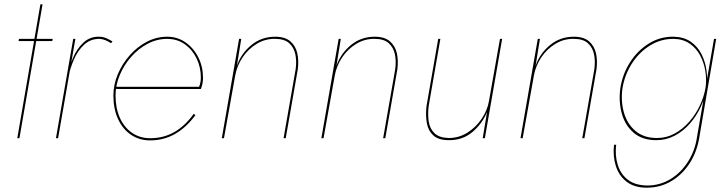

<svg xmlns="http://www.w3.org/2000/svg" viewBox="-20 -640 3361 889"><path d="M224 -460 222 -450H66L68 -460ZM177 -620 70 0H60L167 -620Z M249 0H239L319 -460H329ZM494 -440Q482 -448 469 -453.5Q456 -459 442 -460Q400 -461 370 -433.5Q340 -406 322 -364Q304 -322 296 -281H291Q299 -327 317.5 -371Q336 -415 367 -443.5Q398 -472 443 -470Q459 -469 473.5 -462.5Q488 -456 501 -448Z M675 10Q625 10 586.5 -16Q548 -42 526.5 -89Q505 -136 505 -197Q505 -248 525.5 -296.5Q546 -345 581 -384.5Q616 -424 660.5 -447Q705 -470 754 -470Q802 -470 839.5 -443.5Q877 -417 898.5 -374Q920 -331 920 -279Q920 -267 917.5 -253.5Q915 -240 910 -228H518V-238H905L898 -229Q902 -237 906 -250.5Q910 -264 910 -280Q910 -329 890 -370Q870 -411 835 -435.5Q800 -460 754 -460Q707 -460 664 -437.5Q621 -415 587.5 -377Q554 -339 534.5 -292.5Q515 -246 515 -197Q515 -139 535 -94.5Q555 -50 591.5 -25Q628 0 675 0Q737 0 787 -28.5Q837 -57 877 -113L885 -107Q842 -49 790 -19.5Q738 10 675 10Z M1349 -320Q1354 -357 1347.5 -388.5Q1341 -420 1319 -440Q1297 -460 1254 -460Q1208 -461 1168.5 -437Q1129 -413 1103 -374Q1077 -335 1069 -290L1017 0H1007L1087 -460H1097L1077 -336Q1097 -393 1144 -431.5Q1191 -470 1254 -470Q1300 -470 1324.5 -448.5Q1349 -427 1356.5 -393.5Q1364 -360 1359 -320L1303 0H1293Z M1810 -320Q1815 -357 1808.5 -388.5Q1802 -420 1780 -440Q1758 -460 1715 -460Q1669 -461 1629.5 -437Q1590 -413 1564 -374Q1538 -335 1530 -290L1478 0H1468L1548 -460H1558L1538 -336Q1558 -393 1605 -431.5Q1652 -470 1715 -470Q1761 -470 1785.5 -448.5Q1810 -427 1817.5 -393.5Q1825 -360 1820 -320L1764 0H1754Z M1965 -150Q1960 -112 1965 -78Q1970 -44 1992 -23Q2014 -2 2058 -1Q2105 -1 2144.5 -26Q2184 -51 2210.5 -90.5Q2237 -130 2244 -172L2295 -460H2305L2225 0H2215L2235 -121Q2212 -66 2166.5 -28Q2121 10 2057 9Q2010 9 1986 -13.5Q1962 -36 1956 -72Q1950 -108 1955 -150L2009 -460H2019Z M2732 -320Q2737 -357 2730.5 -388.5Q2724 -420 2702 -440Q2680 -460 2637 -460Q2591 -461 2551.5 -437Q2512 -413 2486 -374Q2460 -335 2452 -290L2400 0H2390L2470 -460H2480L2460 -336Q2480 -393 2527 -431.5Q2574 -470 2637 -470Q2683 -470 2707.5 -448.5Q2732 -427 2739.5 -393.5Q2747 -360 2742 -320L2686 0H2676Z M2833 30Q2827 81 2840.5 124Q2854 167 2887.5 192.5Q2921 218 2976 219Q3035 219 3084 189.5Q3133 160 3166 108Q3199 56 3208 -10L3286 -460H3296L3219 -10Q3209 59 3175 113Q3141 167 3089.5 198Q3038 229 2975 229Q2917 229 2881.5 201.5Q2846 174 2831.5 128.5Q2817 83 2823 30ZM2852 -230Q2862 -296 2896.5 -350.5Q2931 -405 2983.5 -438Q3036 -471 3099 -470Q3146 -469 3178 -447Q3210 -425 3228 -389.5Q3246 -354 3251.5 -312Q3257 -270 3251 -230Q3244 -187 3224.5 -145Q3205 -103 3174.5 -68Q3144 -33 3104.5 -12Q3065 9 3018 9Q2955 9 2915 -24.5Q2875 -58 2859.5 -113Q2844 -168 2852 -230ZM2862 -230Q2854 -171 2869 -118.5Q2884 -66 2922.5 -33.5Q2961 -1 3022 -1Q3066 -1 3103.5 -21.5Q3141 -42 3171 -76Q3201 -110 3220.5 -151.5Q3240 -193 3247 -235Q3252 -271 3246 -310Q3240 -349 3222 -383Q3204 -417 3173.5 -438Q3143 -459 3101 -460Q3041 -461 2990 -429.5Q2939 -398 2905.5 -345.5Q2872 -293 2862 -230Z"/></svg>

Font: Jost Thin
Style: Italic
Weight: 200
Italic angle: -5°
Version: Version 3.710